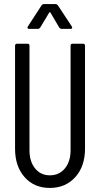

<svg xmlns="http://www.w3.org/2000/svg" viewBox="-20 -915 491 944"><path d="M54 -184V-690Q54 -700 64 -700H115Q125 -700 125 -690V-176Q125 -121 152.5 -87Q180 -53 225 -53Q271 -53 299 -87Q327 -121 327 -176V-690Q327 -700 337 -700H388Q398 -700 398 -690V-184Q398 -97 350 -44Q302 9 225 9Q148 9 101 -44Q54 -97 54 -184ZM117 -785 184 -888Q189 -895 196 -895H253Q260 -895 265 -888L333 -785L335 -780Q335 -773 326 -773H283Q276 -773 271 -780L228 -853Q227 -855 225 -855Q223 -855 222 -853L178 -780Q173 -773 166 -773H123Q117 -773 115.5 -776.5Q114 -780 117 -785Z"/></svg>

Font: Barlow Condensed
Style: Regular
Weight: 400
Width: 3
Designer: Jeremy Tribby
Foundry: Tribby Type
Version: Version 1.500